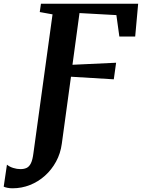

<svg xmlns="http://www.w3.org/2000/svg" viewBox="-130 -763 766 1036"><path d="M-62.5 253Q-77.5 253 -90.8 250.2Q-104 247.5 -110 244L-92.5 125.5Q-78.5 137 -58.8 143.2Q-39 149.5 -19.5 149.5Q0 149.5 14 142.8Q28 136 37 117.5Q46 99 50.5 62.5L153.5 -685.5L84.5 -698L91 -743H615.5L599.5 -566H514L498 -681.5L299 -692.5L261 -413.5L496.5 -424.5L484 -335L253 -349L203.5 12.5Q196.5 65 172.5 109Q148.5 153 112.5 185.2Q76.5 217.5 31.8 235.2Q-13 253 -62.5 253Z"/></svg>

Font: Merriweather 36pt
Style: Bold Italic
Weight: 700
Italic angle: -7.8°
Version: Version 2.101